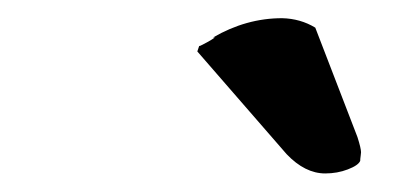

<svg xmlns="http://www.w3.org/2000/svg" viewBox="-20 -721 432 209"><path d="M323.2 -690.9 369.1 -571.8Q373 -559.6 373 -555.2Q373 -555.2 372.6 -551.3Q372.1 -547.9 372.1 -545.9Q370.1 -541 358.6 -536.6Q347.2 -532.2 334 -532.2Q312 -532.2 292 -553.2L194.8 -665L196.8 -670.9Q197.8 -670.9 199.5 -671.9Q201.2 -672.9 205.1 -674.8Q209 -676.8 213.9 -680.2H211.9Q248 -701.2 287.1 -701.2Q307.1 -700.7 323.2 -690.9Z"/></svg>

Font: Linux Libertine O
Style: Semibold Italic
Weight: 600
Italic angle: -11.5°
Designer: Philipp H. Poll
Foundry: Philipp H. Poll
Version: Version 5.1.2